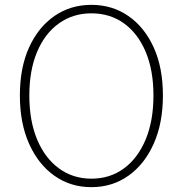

<svg xmlns="http://www.w3.org/2000/svg" viewBox="-20 -759 754 792"><path d="M357 13Q271 13 204.5 -34Q138 -81 100 -166Q62 -251 62 -365Q62 -480 100 -563.5Q138 -647 204.5 -693Q271 -739 357 -739Q443 -739 509.5 -693Q576 -647 614 -563.5Q652 -480 652 -365Q652 -251 614 -166Q576 -81 509.5 -34Q443 13 357 13ZM357 -22Q434 -22 491.5 -64.5Q549 -107 581 -184Q613 -261 613 -365Q613 -469 581 -545Q549 -621 491.5 -662.5Q434 -704 357 -704Q281 -704 223 -662.5Q165 -621 133 -545Q101 -469 101 -365Q101 -261 133 -184Q165 -107 223 -64.5Q281 -22 357 -22Z"/></svg>

Font: Noto Sans JP Thin Thin
Style: Regular
Weight: 250
Version: Version 2.004-H2;hotconv 1.0.118;makeotfexe 2.5.65603